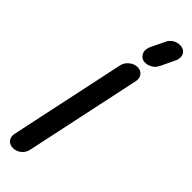

<svg xmlns="http://www.w3.org/2000/svg" viewBox="-325 -971 982 982"><g transform="rotate(45 166.0 -479.5)"><path d="M142 -678Q147 -701 167.5 -718Q188 -735 211 -735Q236 -735 248.5 -718Q261 -701 256 -678L122 -48Q117 -23 97.5 -7Q78 9 53 9Q30 9 16.5 -7Q3 -23 8 -48ZM221 -927 220 -926Q229 -946 246.5 -957Q264 -968 284 -968H290Q292 -968 293.5 -968Q295 -968 300 -966L299 -967Q318 -962 326.5 -947Q335 -932 330 -911Q329 -908 328.5 -904.5Q328 -901 324 -896L325 -897L288 -819V-820Q279 -800 261 -789Q243 -778 225 -778H218Q216 -778 214 -778Q212 -778 210 -779Q193 -784 184 -799.5Q175 -815 179 -834Q181 -840 181 -841L183 -849Z"/></g></svg>

Font: VDS
Style: Bold Italic
Weight: 700
Designer: artmaker
Foundry: artmaker
Version: Version 1.000 2009 initial release